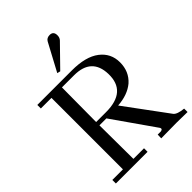

<svg xmlns="http://www.w3.org/2000/svg" viewBox="-265 -1066 1191 1191"><g transform="rotate(-45 331.0 -470.5)"><path d="M469 -54 278 -327H217L219 -31H312V0H34V-31H127V-658H34V-689H337Q458 -689 521 -641Q584 -593 584 -513Q584 -433 528 -383Q474 -338 386 -332L591 -54Q607 -34 662 -29V1Q589 -2 431 1L432 -31H460Q474 -34 474 -41.5Q474 -49 469 -54ZM304 -356Q486 -356 482 -513Q478 -658 325 -658H219L217 -356ZM428 -906Q428 -885 415 -872L282 -736L261 -741L358 -922Q369 -942 395 -942Q428 -942 428 -906Z"/></g></svg>

Font: GFS Didot
Style: Regular
Weight: 400
Designer: Takis Katsoulidis and George D. Matthiopoulos
Foundry: Takis Katsoulidis and George D. Matthiopoulos
Version: Version 1.0